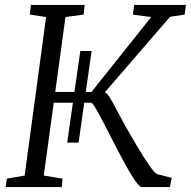

<svg xmlns="http://www.w3.org/2000/svg" viewBox="-20 -763 778 783"><path d="M254 -181.5 307.5 -555H353.5L300.5 -181.5ZM559 0Q549.5 0 532 -24.8Q514.5 -49.5 493 -88.8Q471.5 -128 449 -171.8Q426.5 -215.5 406.2 -254.8Q386 -294 371.5 -319Q357 -344 351.5 -344H188L193.5 -388H353L596.5 -693.5L522 -703.5L527 -743H738L733 -703.5L673.5 -694.5L379 -353.5L403 -388Q410.5 -388 419.5 -376.8Q428.5 -365.5 439.2 -346Q450 -326.5 462.5 -302.5Q475 -278.5 489 -253Q508 -219.5 527.8 -185.8Q547.5 -152 565.5 -123.8Q583.5 -95.5 597.5 -76.5Q611.5 -57.5 620.5 -53L680.5 -37.5L672.5 0ZM3 0 8 -34.5 80.5 -47 168 -693.5 102 -703.5 106 -743H325L321 -703.5L247 -693.5L158.5 -47L235 -34.5L232 0Z"/></svg>

Font: Merriweather 20pt Light
Style: Italic
Weight: 300
Italic angle: -7.8°
Version: Version 2.101